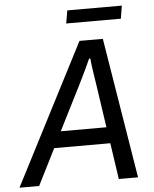

<svg xmlns="http://www.w3.org/2000/svg" viewBox="-92 -887 749 934"><g transform="rotate(-5 282.5 -419.5)"><path d="M-35 0 318 -686H432L544 0H450L424 -177H150L61 0ZM189 -256H412L380 -473Q378 -486 375.5 -502Q373 -518 370.5 -535Q368 -552 366 -567.5Q364 -583 363 -596H357Q349 -578 338 -554.5Q327 -531 316 -508.5Q305 -486 298 -472ZM261 -776 272 -839H538L528 -776Z"/></g></svg>

Font: Archivo SemiCondensed
Style: Italic
Weight: 400
Width: 4
Italic angle: -10°
Designer: Hector Gatti
Foundry: Omnibus-Type
Version: Version 2.001